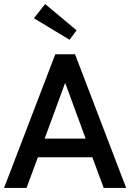

<svg xmlns="http://www.w3.org/2000/svg" viewBox="-32 -928 643 948"><path d="M591 0H480L424 -151.5H155L99 0H-12L241 -660H338.5ZM391 -243.5 290.5 -517H289L188.5 -243.5ZM311.5 -731.5 135.5 -838 191 -908 346 -778.5Z"/></svg>

Font: Lucymar Sans Medium
Style: Regular
Weight: 500
Foundry: The League of Moveable Type (original font) / Main changes by Cristiano Sobral with portions from Mirco Monsees
Version: Version 2.001;August 30, 2020;FontCreator 13.0.0.2681 64-bit